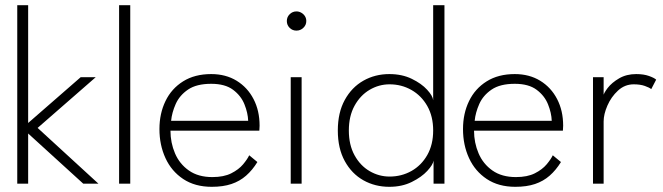

<svg xmlns="http://www.w3.org/2000/svg" viewBox="-20 -708 2556 740"><path d="M291 -410.5H349L125 -215L359.5 0H301L88.5 -193.5V0H46.5V-688H88.5V-234Z M482 0H439V-688H482Z M637 -204.5Q637 -158 654.5 -117Q672 -76 708 -50.8Q744 -25.5 798.5 -25.5Q842.5 -25.5 871.2 -40Q900 -54.5 916.8 -74.5Q933.5 -94.5 940.5 -109.5L972 -83.5Q953 -52.5 928.5 -31Q904 -9.5 872 1.2Q840 12 796 12Q731.5 12 686.2 -18Q641 -48 617.8 -98.5Q594.5 -149 594.5 -210.5Q594.5 -270.5 617.8 -318.5Q641 -366.5 685.8 -394.5Q730.5 -422.5 794 -422.5Q850 -422.5 892 -396.8Q934 -371 957.2 -326.2Q980.5 -281.5 980.5 -223.5Q980.5 -219 980 -213.8Q979.5 -208.5 979.5 -204.5ZM936.5 -242.5Q935.5 -272.5 922.2 -305.8Q909 -339 878.2 -362Q847.5 -385 794 -385Q737.5 -385 704.8 -362.8Q672 -340.5 657.2 -307.2Q642.5 -274 639.5 -242.5Z M1100.5 0V-410.5H1142.5V0ZM1122.5 -590Q1107 -590 1096.2 -600.8Q1085.5 -611.5 1085.5 -627Q1085.5 -642.5 1096.5 -653.2Q1107.5 -664 1122.5 -664Q1132.5 -664 1141.2 -659Q1150 -654 1155.2 -645.8Q1160.5 -637.5 1160.5 -627Q1160.5 -611.5 1149.2 -600.8Q1138 -590 1122.5 -590Z M1480.5 12Q1425.5 12 1380.5 -13.2Q1335.5 -38.5 1308.8 -87.2Q1282 -136 1282 -205Q1282 -274 1308.8 -322.8Q1335.5 -371.5 1380.5 -397Q1425.5 -422.5 1480.5 -422.5Q1529.5 -422.5 1567 -404.2Q1604.5 -386 1626.2 -362.2Q1648 -338.5 1649.5 -321.5V-688H1693V0H1651V-89Q1649 -73.5 1627 -49.5Q1605 -25.5 1567.2 -6.8Q1529.5 12 1480.5 12ZM1481.5 -27.5Q1527.5 -27.5 1565.8 -49Q1604 -70.5 1626.8 -110.5Q1649.5 -150.5 1649.5 -205Q1649.5 -259.5 1626.8 -299.5Q1604 -339.5 1565.8 -361.2Q1527.5 -383 1481.5 -383Q1440.5 -383 1404.5 -361.8Q1368.5 -340.5 1346.5 -300.5Q1324.5 -260.5 1324.5 -205Q1324.5 -149.5 1346.5 -109.5Q1368.5 -69.5 1404.5 -48.5Q1440.5 -27.5 1481.5 -27.5Z M1807 -204.5Q1807 -158 1824.5 -117Q1842 -76 1878 -50.8Q1914 -25.5 1968.5 -25.5Q2012.5 -25.5 2041.2 -40Q2070 -54.5 2086.8 -74.5Q2103.5 -94.5 2110.5 -109.5L2142 -83.5Q2123 -52.5 2098.5 -31Q2074 -9.5 2042 1.2Q2010 12 1966 12Q1901.5 12 1856.2 -18Q1811 -48 1787.8 -98.5Q1764.5 -149 1764.5 -210.5Q1764.5 -270.5 1787.8 -318.5Q1811 -366.5 1855.8 -394.5Q1900.5 -422.5 1964 -422.5Q2020 -422.5 2062 -396.8Q2104 -371 2127.2 -326.2Q2150.5 -281.5 2150.5 -223.5Q2150.5 -219 2150 -213.8Q2149.5 -208.5 2149.5 -204.5ZM2106.5 -242.5Q2105.5 -272.5 2092.2 -305.8Q2079 -339 2048.2 -362Q2017.5 -385 1964 -385Q1907.5 -385 1874.8 -362.8Q1842 -340.5 1827.2 -307.2Q1812.5 -274 1809.5 -242.5Z M2306.5 0H2265.5V-410.5H2306.5V-334.5H2304Q2306 -348 2322 -368.8Q2338 -389.5 2366.2 -406Q2394.5 -422.5 2432 -422.5Q2461 -422.5 2481.2 -415.2Q2501.5 -408 2509 -401L2490 -364.5Q2483 -370.5 2465.2 -376.8Q2447.5 -383 2422.5 -383Q2388 -383 2361.8 -358.8Q2335.5 -334.5 2321 -301Q2306.5 -267.5 2306.5 -240Z"/></svg>

Font: League Spartan Thin ExtraLight
Style: Regular
Weight: 250
Version: Version 2.002